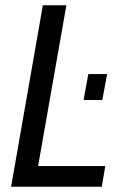

<svg xmlns="http://www.w3.org/2000/svg" viewBox="-20 -706 465 726"><path d="M22 0 142 -686H231L124 -78H378L365 0ZM296 -328 314 -426H385L367 -328Z"/></svg>

Font: Archivo Condensed
Style: Italic
Weight: 400
Width: 3
Italic angle: -10°
Designer: Hector Gatti
Foundry: Omnibus-Type
Version: Version 2.001